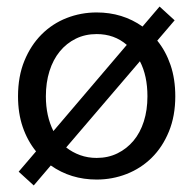

<svg xmlns="http://www.w3.org/2000/svg" viewBox="-20 -536 590 586"><path d="M37 -12 83 30 135 -31Q196 12 275 12Q323 12 366.5 -5Q410 -22 443 -54.5Q476 -87 495.5 -134.5Q515 -182 515 -242Q515 -295 500.5 -337.5Q486 -380 460 -412L513 -474L467 -516L415 -455Q354 -498 275 -498Q227 -498 183.5 -481Q140 -464 107 -431Q74 -398 54.5 -350.5Q35 -303 35 -242Q35 -190 49.5 -148Q64 -106 90 -74ZM407 -349Q430 -305 430 -242Q430 -200 419 -165.5Q408 -131 387.5 -106.5Q367 -82 338.5 -68Q310 -54 275 -54Q248 -54 224.5 -62.5Q201 -71 182 -86ZM143 -136Q120 -182 120 -242Q120 -284 131 -319Q142 -354 162.5 -379Q183 -404 211.5 -418Q240 -432 275 -432Q329 -432 367 -399Z"/></svg>

Font: Codetta
Style: Regular
Weight: 400
Italic angle: -11°
Designer: Ulrich Proeller
Foundry: PROSA GmbH
Version: Version 2.00;September 29, 2018;FontCreator 11.5.0.2427 64-b